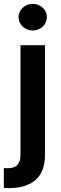

<svg xmlns="http://www.w3.org/2000/svg" viewBox="-45 -761 310 980"><path d="M184.6 -530.3V30.3Q184.6 114.7 137 157Q89.4 199.2 0 199.2Q-15.6 199.2 -25.4 198.2V96.7Q-18.6 97.7 -6.8 97.7Q28.3 97.7 43.9 80.6Q59.6 63.5 59.6 29.3V-530.3ZM49.8 -673.8Q49.8 -691.9 59.6 -707.5Q69.3 -723.1 86.2 -732.2Q103 -741.2 122.1 -741.2Q141.6 -741.2 158.2 -732.2Q174.8 -723.1 184.6 -707.5Q194.3 -691.9 194.3 -673.8Q194.3 -655.3 184.6 -639.4Q174.8 -623.5 158.2 -614.5Q141.6 -605.5 122.1 -605.5Q103 -605.5 86.2 -614.5Q69.3 -623.5 59.6 -639.4Q49.8 -655.3 49.8 -673.8Z"/></svg>

Font: Pretendard Std SemiBold
Style: Regular
Weight: 600
Designer: Base glyphs from Inter by Rasmus Andersson; Hangeul glyphs from Noto Sans CJK(Source Han Sans) by Jang Soo-young and Kan
Foundry: Kil Hyung-jin
Version: Version 1.309